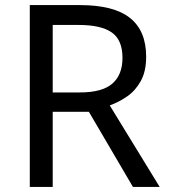

<svg xmlns="http://www.w3.org/2000/svg" viewBox="-20 -734 662 754"><path d="M294 -714Q427 -714 490.5 -663.5Q554 -613 554 -511Q554 -454 533 -416Q512 -378 479.5 -355.5Q447 -333 411 -320L607 0H502L329 -295H187V0H97V-714ZM289 -636H187V-371H294Q381 -371 421 -405.5Q461 -440 461 -507Q461 -577 419 -606.5Q377 -636 289 -636Z"/></svg>

Font: Noto Sans Sharada
Style: Regular
Weight: 400
Designer: Monotype Design Team
Foundry: Monotype Imaging Inc.
Version: Version 2.006; ttfautohint (v1.8.4.7-5d5b)